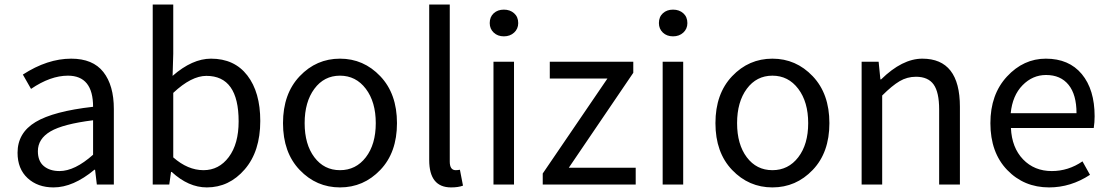

<svg xmlns="http://www.w3.org/2000/svg" viewBox="-20 -816 4902 849"><path d="M216.8 12.7Q146.5 12.7 102.1 -28.3Q57.6 -69.3 57.6 -140.6Q57.6 -228.5 137.2 -276.4Q216.8 -324.2 391.6 -343.8Q391.6 -481.4 280.3 -481.4Q203.1 -481.4 117.2 -422.9L81.1 -486.3Q189.5 -556.6 294.9 -556.6Q390.6 -556.6 437 -497.6Q483.4 -438.5 483.4 -334V0H408.2L400.4 -65.4H397.5Q303.7 12.7 216.8 12.7ZM243.2 -59.6Q310.5 -59.6 391.6 -131.8V-284.2Q258.8 -267.6 203.1 -234.9Q147.5 -202.1 147.5 -147.5Q147.5 -103.5 173.8 -81.5Q200.2 -59.6 243.2 -59.6Z M894.5 12.7Q813.5 12.7 739.3 -55.7H736.3L728.5 0H655.3V-795.9H746.1V-578.1L743.2 -480.5Q830.1 -556.6 913.1 -556.6Q1016.6 -556.6 1073.7 -482.4Q1130.9 -408.2 1130.9 -281.2Q1130.9 -146.5 1062 -66.9Q993.2 12.7 894.5 12.7ZM879.9 -63.5Q948.2 -63.5 991.7 -121.6Q1035.2 -179.7 1035.2 -279.3Q1035.2 -480.5 892.6 -480.5Q826.2 -480.5 746.1 -405.3V-120.1Q810.5 -63.5 879.9 -63.5Z M1661.6 -64.5Q1587.9 12.7 1483.4 12.7Q1378.9 12.7 1305.2 -64.5Q1231.4 -141.6 1231.4 -271.5Q1231.4 -401.4 1305.2 -479Q1378.9 -556.6 1483.4 -556.6Q1587.9 -556.6 1661.6 -479Q1735.4 -401.4 1735.4 -271.5Q1735.4 -141.6 1661.6 -64.5ZM1370.1 -120.6Q1413.1 -63.5 1483.4 -63.5Q1553.7 -63.5 1597.7 -120.6Q1641.6 -177.7 1641.6 -271.5Q1641.6 -365.2 1597.7 -423.3Q1553.7 -481.4 1483.4 -481.4Q1413.1 -481.4 1370.1 -423.3Q1327.1 -365.2 1327.1 -271.5Q1327.1 -177.7 1370.1 -120.6Z M1974.6 12.7Q1877.9 12.7 1877.9 -108.4V-795.9H1968.8V-101.6Q1968.8 -63.5 1995.1 -63.5Q2003.9 -63.5 2013.7 -65.4L2027.3 4.9Q2006.8 12.7 1974.6 12.7Z M2162.1 0V-543H2252.9V0ZM2145.5 -713.9Q2145.5 -741.2 2163.1 -757.3Q2180.7 -773.4 2208 -773.4Q2235.4 -773.4 2253.4 -757.3Q2271.5 -741.2 2271.5 -713.9Q2271.5 -688.5 2253.4 -671.9Q2235.4 -655.3 2208 -655.3Q2180.7 -655.3 2163.1 -671.9Q2145.5 -688.5 2145.5 -713.9Z M2379.9 0V-48.8L2666 -468.8H2411.1V-543H2780.3V-494.1L2495.1 -74.2H2791V0Z M2910.2 0V-543H3001V0ZM2893.6 -713.9Q2893.6 -741.2 2911.1 -757.3Q2928.7 -773.4 2956.1 -773.4Q2983.4 -773.4 3001.5 -757.3Q3019.5 -741.2 3019.5 -713.9Q3019.5 -688.5 3001.5 -671.9Q2983.4 -655.3 2956.1 -655.3Q2928.7 -655.3 2911.1 -671.9Q2893.6 -688.5 2893.6 -713.9Z M3573.7 -64.5Q3500 12.7 3395.5 12.7Q3291 12.7 3217.3 -64.5Q3143.6 -141.6 3143.6 -271.5Q3143.6 -401.4 3217.3 -479Q3291 -556.6 3395.5 -556.6Q3500 -556.6 3573.7 -479Q3647.5 -401.4 3647.5 -271.5Q3647.5 -141.6 3573.7 -64.5ZM3282.2 -120.6Q3325.2 -63.5 3395.5 -63.5Q3465.8 -63.5 3509.8 -120.6Q3553.7 -177.7 3553.7 -271.5Q3553.7 -365.2 3509.8 -423.3Q3465.8 -481.4 3395.5 -481.4Q3325.2 -481.4 3282.2 -423.3Q3239.3 -365.2 3239.3 -271.5Q3239.3 -177.7 3282.2 -120.6Z M3790 0V-543H3865.2L3873 -464.8H3876Q3969.7 -556.6 4058.6 -556.6Q4224.6 -556.6 4224.6 -343.8V0H4132.8V-332Q4132.8 -408.2 4108.4 -442.4Q4084 -476.6 4030.3 -476.6Q3991.2 -476.6 3958 -457Q3924.8 -437.5 3880.9 -393.6V0Z M4619.1 12.7Q4507.8 12.7 4433.6 -64.5Q4359.4 -141.6 4359.4 -271.5Q4359.4 -398.4 4432.6 -477.5Q4505.9 -556.6 4604.5 -556.6Q4707 -556.6 4763.7 -488.3Q4820.3 -419.9 4820.3 -301.8Q4820.3 -275.4 4816.4 -250H4450.2Q4454.1 -163.1 4503.9 -111.3Q4553.7 -59.6 4630.9 -59.6Q4704.1 -59.6 4766.6 -102.5L4799.8 -43Q4714.8 12.7 4619.1 12.7ZM4449.2 -315.4H4740.2Q4740.2 -397.5 4705.1 -440.9Q4669.9 -484.4 4605.5 -484.4Q4545.9 -484.4 4501.5 -439Q4457 -393.6 4449.2 -315.4Z"/></svg>

Font: irohakakuC Regular
Style: Regular
Weight: 400
Designer: [Source Han Sans]
Ryoko NISHIZUKA Ë•øÂ°öÊ∂ºÂ≠ê (kana & ideographs); Paul D. Hunt (Latin, Greek & Cyrillic); Wenlong ZHAN
Version: Version 1.001.20160904